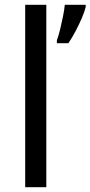

<svg xmlns="http://www.w3.org/2000/svg" viewBox="-20 -780 377 800"><path d="M173 0H85V-760H173ZM337 -751Q333 -733 321.5 -706Q310 -679 295 -650.5Q280 -622 265 -600H217V-612Q224 -631 230.5 -657.5Q237 -684 242.5 -711.5Q248 -739 250 -760H337Z"/></svg>

Font: Noto Znamenny Musical Notation
Style: Regular
Weight: 400
Version: Version 1.003; ttfautohint (v1.8.4.7-5d5b)